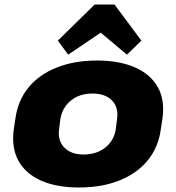

<svg xmlns="http://www.w3.org/2000/svg" viewBox="-20 -819 779 850"><path d="M330 11Q229 11 160.5 -20Q92 -51 61 -108.5Q30 -166 41 -247L48 -293Q59 -374 106 -431.5Q153 -489 231 -520Q309 -551 409 -551Q510 -551 579 -520Q648 -489 679.5 -431.5Q711 -374 699 -293L692 -247Q681 -166 633.5 -108.5Q586 -51 508.5 -20Q431 11 330 11ZM350 -135Q408 -135 447 -166.5Q486 -198 493 -250L498 -290Q506 -343 476 -374Q446 -405 389 -405Q351 -405 321 -391Q291 -377 271.5 -351Q252 -325 247 -290L242 -250Q234 -198 264 -166.5Q294 -135 350 -135ZM236 -639 399 -799H487L606 -639L542 -577L374 -718H490L282 -577Z"/></svg>

Font: Pathway Extreme 28pt ExtraBold
Style: Italic
Weight: 800
Italic angle: -8°
Designer: Eduardo Rodriguez Tunni
Foundry: Eduardo Rodriguez Tunni
Version: Version 1.001;gftools[0.9.26]